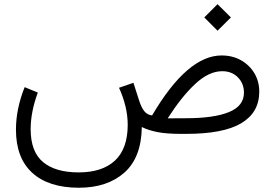

<svg xmlns="http://www.w3.org/2000/svg" viewBox="-20 -631 1297 905"><path d="M942.9 -548.8 1005.4 -611.3 1068.4 -548.8 1005.4 -486.3ZM158.2 -194.8Q124.5 -103 124.5 -22.5Q124.5 84.5 183.1 133.1Q241.7 181.6 350.6 181.6Q461.9 181.6 521.7 126Q581.5 70.3 582 -41.5Q582 -85.4 571.5 -129.4Q561 -173.3 541 -217.3L608.9 -240.7L635.3 -158.7Q646 -124.5 659.9 -107.2Q673.8 -89.8 696.8 -86.9Q863.3 -369.6 1024.4 -369.6Q1076.2 -369.6 1116.2 -346.9Q1156.2 -324.2 1179.2 -285.6Q1202.1 -247.1 1202.1 -198.7Q1201.7 -100.6 1117.4 -50.3Q1033.2 0 857.9 0H833Q765.1 0 722.7 -8.3Q680.2 -16.6 648.4 -32.2Q646.5 111.8 565.9 182.9Q485.4 253.9 352.1 253.9Q209.5 253.9 132.3 183.8Q55.2 113.8 55.2 -20Q55.2 -117.7 96.2 -220.2ZM856 -73.7Q987.8 -73.7 1058.8 -102.5Q1129.9 -131.3 1129.9 -194.3Q1129.9 -237.3 1101.3 -266.4Q1072.8 -295.4 1027.3 -295.4Q964.4 -295.4 899.9 -235.1Q835.4 -174.8 770.5 -73.2Z"/></svg>

Font: Vazir Light FD-WOL-UI
Style: Light-FD-WOL-UI
Weight: 300
Designer: Saber Rastikerdar
Foundry: Saber Rastikerdar
Version: Version 30.0.0